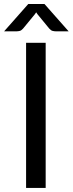

<svg xmlns="http://www.w3.org/2000/svg" viewBox="-37 -928 358 948"><path d="M188.5 0Q164.1 0 91.8 0Q91.8 -67.4 91.8 -268.6Q91.8 -380.9 91.8 -716.8Q116.2 -716.8 188.5 -716.8Q188.5 -537.1 188.5 0ZM301.8 -773.4Q286.1 -773.4 237.3 -773.4Q231.4 -773.4 222.7 -775.4Q214.8 -777.3 206.1 -787.1Q186.5 -810.5 147.5 -858.4Q146.5 -860.4 141.6 -867.2Q139.6 -865.2 135.7 -858.4Q121.1 -840.8 77.1 -787.1Q68.4 -777.3 60.5 -775.4Q51.8 -773.4 45.9 -773.4Q25.4 -773.4 -16.6 -773.4Q13.7 -806.6 102.5 -908.2Q123 -908.2 182.6 -908.2Q212.9 -875 301.8 -773.4Z"/></svg>

Font: Lato
Style: Regular
Weight: 400
Designer: Lukasz Dziedzic with Adam Twardoch and Botio Nikoltchev
Version: Version 2.015; 2015-08-06; http://www.latofonts.com/